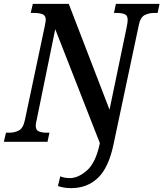

<svg xmlns="http://www.w3.org/2000/svg" viewBox="-36 -734 846 994"><path d="M332 240Q416 240 471.5 186.5Q527 133 552 12L682 -601Q690 -644 712.5 -655.5Q735 -667 762 -667H780L790 -714H564L554 -667H569Q594 -667 609.5 -660.5Q625 -654 625 -631Q625 -619 620 -594L531 -166L320 -714H134L123 -667H141Q166 -667 183.5 -660.5Q201 -654 201 -631Q201 -626 199 -616.5Q197 -607 195 -595L93 -113Q84 -70 61.5 -58.5Q39 -47 13 -47H-5L-16 0H210L220 -47H205Q182 -47 165.5 -53.5Q149 -60 149 -83Q149 -94 154 -114L250 -583L481 7Q460 108 414.5 148Q369 188 326 188Q298 188 276 179L264 229Q294 240 332 240Z"/></svg>

Font: Noto Serif SemiCondensed Semi
Style: Italic
Weight: 600
Width: 4
Italic angle: -12°
Designer: Monotype Design Team
Foundry: Monotype Imaging Inc.
Version: Version 1.901